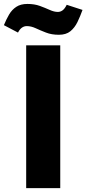

<svg xmlns="http://www.w3.org/2000/svg" viewBox="-104 -965 443 985"><path d="M30.3 0V-732.4H205.1V0ZM198.2 -786.6Q160.6 -786.6 131.8 -797.9Q103 -809.1 79.3 -820.1Q55.7 -831.1 33.2 -831.1Q20.5 -831.1 9.3 -823.7Q-2 -816.4 -11.7 -797.9L-84 -835.9Q-71.8 -865.7 -57.4 -890.4Q-43 -915 -20.5 -929.9Q2 -944.8 36.6 -944.8Q72.8 -944.8 100.6 -934.6Q128.4 -924.3 151.1 -914.1Q173.8 -903.8 192.9 -903.8Q206.1 -903.8 217.3 -912.1Q228.5 -920.4 238.3 -940.4L319.3 -914.1Q307.6 -881.3 293.5 -852.1Q279.3 -822.8 257.1 -804.7Q234.9 -786.6 198.2 -786.6Z"/></svg>

Font: Anton SC
Style: Regular
Weight: 400
Designer: Vernon Adams
Foundry: Vernon Adams
Version: Version 2.116; ttfautohint (v1.8.4.7-5d5b)